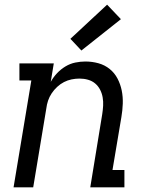

<svg xmlns="http://www.w3.org/2000/svg" viewBox="-20 -801 640 821"><path d="M38 0 114 -457H63V-530H210L197 -451Q208 -471 224 -488Q240 -505 260 -517Q280 -529 302 -533.5Q324 -538 345 -538Q374 -538 401 -530.5Q428 -523 449 -506Q470 -489 482.5 -465Q495 -441 500.5 -414Q506 -387 505 -358Q504 -329 499 -300L461 -74H512V0H366L417 -312Q420 -331 421 -349Q422 -367 419 -384.5Q416 -402 408 -417.5Q400 -433 387 -444Q374 -455 356.5 -460Q339 -465 320 -465Q303 -465 286 -461.5Q269 -458 253.5 -450Q238 -442 224.5 -429.5Q211 -417 201 -402Q191 -387 185.5 -370.5Q180 -354 178 -337L122 0ZM328 -585 281 -635 438 -781 497 -719Z"/></svg>

Font: Iosevka Curly Slab Extended
Style: Italic
Weight: 400
Width: 7
Italic angle: -9°
Monospace: yes
Designer: Belleve Invis
Foundry: Belleve Invis
Version: Version 11.1.0; ttfautohint (v1.8.3)